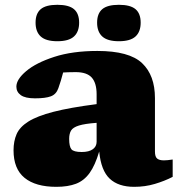

<svg xmlns="http://www.w3.org/2000/svg" viewBox="-20 -744 730 780"><path d="M681.5 -25.5Q648.5 -8.5 609 3.2Q569.5 15 525 15Q461 15 425.8 -18Q390.5 -51 383 -128.5Q366.5 -72.5 344 -41.2Q321.5 -10 288.8 2.5Q256 15 209 15Q124.5 15 79.8 -21.5Q35 -58 35 -133.5Q35 -170.5 47.5 -199.2Q60 -228 95.2 -250.2Q130.5 -272.5 197.2 -289.8Q264 -307 372.5 -321V-361Q372.5 -406.5 352.8 -428.8Q333 -451 287.5 -451Q270 -451 257.8 -450.5Q245.5 -450 236.5 -449.5Q227.5 -414.5 217 -385.5Q208.5 -361 186.8 -352.8Q165 -344.5 122 -344.5Q82.5 -344.5 64.5 -357.5Q46.5 -370.5 46.5 -392Q46.5 -421.5 86.5 -455.2Q126.5 -489 200.5 -513Q274.5 -537 375.5 -537Q505 -537 557.2 -487.5Q609.5 -438 609.5 -345.5V-128.5Q609.5 -107 618.5 -99.8Q627.5 -92.5 646 -92.5Q659 -92.5 681.5 -96ZM261 -180Q261 -149 270 -137.8Q279 -126.5 312 -126.5Q341.5 -126.5 357 -137.8Q372.5 -149 372.5 -168V-245Q324.5 -241.5 300.5 -234Q276.5 -226.5 268.8 -213.8Q261 -201 261 -180ZM213 -576.5Q166.5 -576.5 145.5 -595.8Q124.5 -615 124.5 -652Q124.5 -689 145.5 -706.8Q166.5 -724.5 213 -724.5Q259.5 -724.5 280.5 -706.8Q301.5 -689 301.5 -652Q301.5 -615 280.5 -595.8Q259.5 -576.5 213 -576.5ZM463 -576.5Q416.5 -576.5 395.5 -595.8Q374.5 -615 374.5 -652Q374.5 -689 395.5 -706.8Q416.5 -724.5 463 -724.5Q509.5 -724.5 530.5 -706.8Q551.5 -689 551.5 -652Q551.5 -615 530.5 -595.8Q509.5 -576.5 463 -576.5Z"/></svg>

Font: Newsreader Caption ExtraBold
Style: Regular
Weight: 800
Designer: Hugues Gentile
Foundry: Production Type
Version: Version 1.001